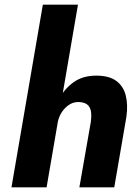

<svg xmlns="http://www.w3.org/2000/svg" viewBox="-20 -800 591 820"><path d="M313 -780H163L29 0H179ZM368 -280 319 0H468L520 -302Q527 -353 517 -392.5Q507 -432 476.5 -454.5Q446 -477 391 -477Q334 -477 294.5 -449Q255 -421 232 -376.5Q209 -332 200 -281L227 -280Q232 -303 245 -322.5Q258 -342 277.5 -354Q297 -366 321 -364Q345 -362 356 -350.5Q367 -339 369 -320.5Q371 -302 368 -280Z"/></svg>

Font: Jost
Style: Bold Italic
Weight: 700
Italic angle: -5°
Version: Version 3.710